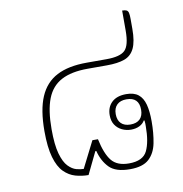

<svg xmlns="http://www.w3.org/2000/svg" viewBox="-74 -702 746 782"><g transform="rotate(-10 298.5 -311.0)"><path d="M402 10Q343 10 316.5 -17Q290 -44 279 -87H275L231 4Q203 4 177 -3.5Q151 -11 130 -32Q109 -53 97 -94.5Q85 -136 85 -203Q85 -291 108 -344.5Q131 -398 179 -423Q227 -448 303 -448H385Q441 -448 461.5 -468Q482 -488 482 -549V-632Q494 -632 500 -629Q506 -626 508 -617.5Q510 -609 510 -592V-551Q510 -499 496.5 -471Q483 -443 455 -433Q427 -423 382 -423H302Q235 -423 193.5 -401Q152 -379 133.5 -331.5Q115 -284 115 -206Q115 -141 125.5 -104Q136 -67 152.5 -50Q169 -33 186 -28.5Q203 -24 216 -24L271 -133H294Q307 -71 330 -42.5Q353 -14 402 -14Q460 -14 477.5 -50.5Q495 -87 495 -151Q495 -157 495 -162Q495 -167 494 -175L491 -176Q484 -163 469 -155.5Q454 -148 434 -148Q414 -148 396.5 -156.5Q379 -165 368.5 -181Q358 -197 358 -221Q358 -254 379 -274Q400 -294 439 -294Q471 -294 489 -279.5Q507 -265 514.5 -237Q522 -209 522 -167Q522 -118 514 -77.5Q506 -37 480.5 -13.5Q455 10 402 10ZM435 -169Q461 -169 474.5 -182.5Q488 -196 488 -221Q488 -273 436 -273Q411 -273 397 -259.5Q383 -246 383 -221Q383 -196 396.5 -182.5Q410 -169 435 -169Z"/></g></svg>

Font: Noto Serif Thai Thin
Style: Regular
Weight: 250
Version: Version 2.001